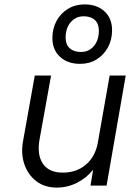

<svg xmlns="http://www.w3.org/2000/svg" viewBox="-20 -843 591 872"><path d="M489 -706Q489 -662 470 -627.5Q451 -593 418.5 -573Q386 -553 344 -553Q287 -553 252.5 -585Q218 -617 218 -670Q218 -714 237 -748.5Q256 -783 289 -803Q322 -823 364 -823Q421 -823 455 -791Q489 -759 489 -706ZM278 -672Q278 -641 296.5 -624Q315 -607 348 -607Q384 -607 406.5 -634Q429 -661 429 -704Q429 -735 411 -752Q393 -769 360 -769Q324 -769 301 -742Q278 -715 278 -672ZM160 -212Q147 -141 174.5 -100Q202 -59 265 -59Q326 -59 368 -93.5Q410 -128 423 -188L478 -500H551L464 0H391L403 -72Q372 -34 329 -12.5Q286 9 238 9Q183 9 145 -20Q107 -49 90.5 -97.5Q74 -146 85 -204L138 -500H212Z"/></svg>

Font: Overused Grotesk
Style: Italic
Weight: 400
Italic angle: -10°
Version: Version 0.003